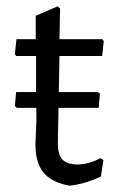

<svg xmlns="http://www.w3.org/2000/svg" viewBox="-20 -581 363 607"><path d="M298 -81C272 -67.7 248 -61 226 -61C203.3 -61 187 -66.3 177 -77C167 -87.7 162.3 -106.3 163 -133L165 -240H292L296 -285L289 -290H166L168 -404H303L308 -451L304 -457H168L170 -554L162 -561L93 -531V-457H32L27 -410L31 -404H94V-290H31L27 -246L33 -240H95V-197L92 -126C92 -86.7 100.3 -56.7 117 -36C133.7 -15.3 161 -1.3 199 6C229.7 3.3 263 -6.3 299 -23L307 -75Z"/></svg>

Font: Alegreya Sans
Style: Regular
Weight: 400
Designer: Juan Pablo del Peral
Foundry: Huerta Tipografica
Version: Version 1.000;PS 001.000;hotconv 1.0.70;makeotf.lib2.5.58329